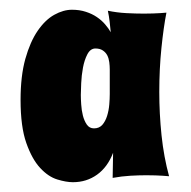

<svg xmlns="http://www.w3.org/2000/svg" viewBox="-20 -726 390 392"><path d="M325.2 -366.2Q319.3 -366.7 312 -367.2Q305.7 -367.7 297.4 -367.9Q289.1 -368.2 278.8 -368.2Q263.7 -368.2 246.1 -367.2Q228.5 -366.2 210 -362.8L210.9 -414.1Q199.7 -384.8 178.2 -369.4Q156.7 -354 128.9 -354Q115.2 -354 96.9 -359.6Q78.6 -365.2 62 -383.1Q45.4 -400.9 33.7 -434.1Q22 -467.3 22 -522Q22 -570.8 31.7 -605.7Q41.5 -640.6 56.9 -663.1Q72.3 -685.5 90.8 -695.8Q109.4 -706.1 127 -706.1Q142.6 -706.1 155.3 -701.9Q168 -697.8 177.7 -691.2Q187.5 -684.6 194.6 -676.3Q201.7 -668 206.1 -660.2Q205.1 -669.9 203.9 -681.4Q202.6 -692.9 200.2 -704.1Q218.8 -700.2 238 -699.2Q257.3 -698.2 273.9 -698.2Q283.7 -698.2 292.2 -698.5Q300.8 -698.7 307.1 -699.2Q314.5 -699.7 319.8 -700.2Q314 -670.9 309.6 -628.2Q305.2 -585.4 305.2 -538.1Q305.2 -494.1 309.8 -449.7Q314.5 -405.3 325.2 -366.2ZM204.1 -534.2V-584Q204.1 -591.3 203.1 -599.1Q202.1 -606.9 199 -613Q195.8 -619.1 189.9 -623Q184.1 -627 174.8 -627Q164.6 -627 158.4 -615.2Q152.3 -603.5 149.4 -587.9Q146.5 -572.3 145.8 -556.4Q145 -540.5 145 -532.2Q145 -524.4 145.8 -512.7Q146.5 -501 149.2 -490.2Q151.9 -479.5 157.2 -471.7Q162.6 -463.9 171.9 -463.9Q182.6 -463.9 189 -471.2Q195.3 -478.5 198.7 -489.5Q202.1 -500.5 203.1 -512.5Q204.1 -524.4 204.1 -534.2Z"/></svg>

Font: Spicy Rice
Style: Regular
Weight: 400
Version: Version 1.000